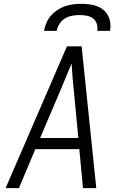

<svg xmlns="http://www.w3.org/2000/svg" viewBox="-20 -975 640 995"><path d="M9 0 327 -735H403L479 0H410L391 -202H163L78 0ZM386 -260 364 -490Q360 -529 356.5 -568Q353 -607 351 -646Q335 -607 318.5 -568Q302 -529 286 -490L188 -260ZM208 -815Q212 -836 220.5 -856.5Q229 -877 244 -894Q259 -911 278 -923.5Q297 -936 317.5 -943Q338 -950 359.5 -952.5Q381 -955 402 -955Q423 -955 443.5 -952.5Q464 -950 482.5 -943Q501 -936 516 -923.5Q531 -911 540 -894Q549 -877 551.5 -856.5Q554 -836 550 -815H484Q487 -834 481.5 -851.5Q476 -869 462 -879.5Q448 -890 430 -893.5Q412 -897 393 -897Q374 -897 354 -893.5Q334 -890 317 -879.5Q300 -869 288.5 -851.5Q277 -834 274 -815Z"/></svg>

Font: Iosevka Aile Light
Style: Italic
Weight: 300
Italic angle: -9°
Designer: Belleve Invis
Foundry: Belleve Invis
Version: Version 31.1.0; ttfautohint (v1.8.4)